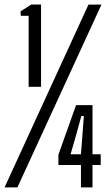

<svg xmlns="http://www.w3.org/2000/svg" viewBox="-68 -820 483 840"><path d="M57.3 -440.2V-751H23L22 -770.3L69 -800.2H111.6V-440.2ZM-48.1 0 319.1 -800H375.9L8.1 0ZM336.7 -360V-145.1H372.6V-98.2H336.7V0H286.2V-98.2H187.5V-142.9L264.7 -360ZM286.2 -145.1 292.9 -233.2 298.9 -312.5H287.9L266.1 -233.2L240.9 -145.1Z"/></svg>

Font: Big Shoulders Thin
Style: Regular
Weight: 100
Designer: Patric King
Foundry: XO Type Co
Version: Version 2.002